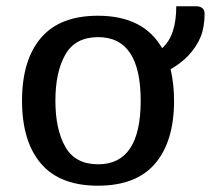

<svg xmlns="http://www.w3.org/2000/svg" viewBox="-20 -578 670 610"><path d="M630 -535Q630 -492 617.5 -461Q605 -430 578 -401Q555 -377 522 -358Q533 -311 533 -258Q533 -129 473 -58.5Q413 12 291 12Q170 12 110 -58.5Q50 -129 50 -258Q50 -387 110 -457.5Q170 -528 291 -528Q436 -528 495 -425Q540 -464 540 -558H605Q616 -558 623 -552Q630 -546 630 -535ZM427 -258Q427 -460 292 -460Q219 -460 187.5 -404.5Q156 -349 156 -258Q156 -167 187.5 -111.5Q219 -56 292 -56Q427 -56 427 -258Z"/></svg>

Font: Voces
Style: Regular
Weight: 400
Designer: Ana Paula Megda, Pablo Ugerman
Foundry: Ana Paula Megda, Pablo Ugerman
Version: Version 1.100